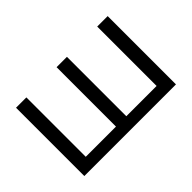

<svg xmlns="http://www.w3.org/2000/svg" viewBox="-87 -800 1064 1064"><g transform="rotate(-45 445.0 -267.5)"><path d="M484.9 -69.8H722.2V-535.2H804.2V0H85.9V-535.2H167V-69.8H403.8V-535.2H484.9Z"/></g></svg>

Font: Open Sans ACDW
Style: acdw
Weight: 400
Foundry: Ascender Corporation
Version: Version 1.10